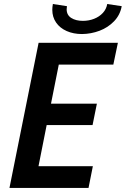

<svg xmlns="http://www.w3.org/2000/svg" viewBox="-20 -932 623 952"><path d="M171.4 -719.7H564.5L542 -611.8H271.5L232.9 -418H460.4L439 -312H211.4L170.9 -107.9H440.4L418.9 0H26.9ZM239.3 -883.3Q239.3 -897 242.2 -912.1L312 -901.4Q310.5 -893.6 310.5 -886.2Q310.5 -857.4 333.3 -843Q356 -828.6 391.1 -828.6Q420.9 -828.6 446.8 -838.9Q472.7 -849.1 490 -867.9Q507.3 -886.7 511.7 -912.1L583.5 -901.4Q575.7 -857.9 545.7 -826.7Q515.6 -795.4 473.6 -779.5Q431.6 -763.7 386.7 -763.2Q344.2 -763.2 310.5 -778.1Q276.9 -793 258.1 -820.3Q239.3 -847.7 239.3 -883.3Z"/></svg>

Font: Reddit Sans Fudge SmBold Italic
Style: Regular
Weight: 600
Italic angle: -11.25°
Designer: Stephen Hutchings
Version: Version 1.013